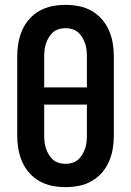

<svg xmlns="http://www.w3.org/2000/svg" viewBox="-20 -763 540 791"><path d="M250 8Q222 8 194.5 2.5Q167 -3 143 -16.5Q119 -30 100.5 -51Q82 -72 71 -97.5Q60 -123 55.5 -150Q51 -177 51 -205V-530Q51 -558 55.5 -585Q60 -612 71 -637.5Q82 -663 100.5 -684Q119 -705 143 -718.5Q167 -732 194.5 -737.5Q222 -743 250 -743Q278 -743 305.5 -737.5Q333 -732 357 -718.5Q381 -705 399.5 -684Q418 -663 429 -637.5Q440 -612 444.5 -585Q449 -558 449 -530V-205Q449 -177 444.5 -150Q440 -123 429 -97.5Q418 -72 399.5 -51Q381 -30 357 -16.5Q333 -3 305.5 2.5Q278 8 250 8ZM338 -403V-530Q338 -544 336.5 -557.5Q335 -571 330.5 -584Q326 -597 319 -609Q312 -621 301.5 -630Q291 -639 277.5 -643Q264 -647 250 -647Q236 -647 222.5 -643Q209 -639 198.5 -630Q188 -621 181 -609Q174 -597 169.5 -584Q165 -571 163.5 -557.5Q162 -544 162 -530V-403ZM250 -88Q264 -88 277.5 -92Q291 -96 301.5 -105Q312 -114 319 -126Q326 -138 330.5 -151Q335 -164 336.5 -177.5Q338 -191 338 -205V-332H162V-205Q162 -191 163.5 -177.5Q165 -164 169.5 -151Q174 -138 181 -126Q188 -114 198.5 -105Q209 -96 222.5 -92Q236 -88 250 -88Z"/></svg>

Font: Iosevka Algr
Style: Bold
Weight: 700
Monospace: yes
Designer: Belleve Invis
Foundry: Belleve Invis
Version: Version 26.0.2; ttfautohint (v1.8.3)